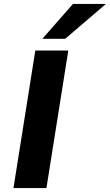

<svg xmlns="http://www.w3.org/2000/svg" viewBox="-20 -964 563 984"><path d="M49 0 161 -705H330L218 0ZM197 -765 354 -944H523L314 -765Z"/></svg>

Font: Nunito Sans 10pt SemiExpanded ExtraBold
Style: Italic
Weight: 800
Width: 6
Italic angle: -9°
Designer: Vernon Adams
Foundry: Vernon Adams
Version: Version 3.101;gftools[0.9.27]